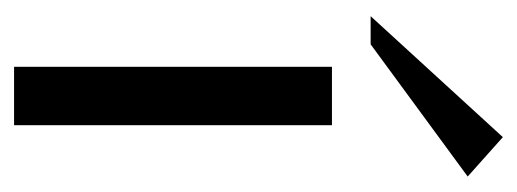

<svg xmlns="http://www.w3.org/2000/svg" viewBox="-251 -484 735 273"><g transform="rotate(90 116.5 -347.5)"><path d="M75 0V-452H158V0ZM3 -507 175 -695 231 -645 43 -507Z"/></g></svg>

Font: Belleza
Style: Regular
Weight: 400
Designer: Eduardo Rodriguez Tunni
Foundry: Eduardo Rodriguez Tunni
Version: Version 1.003; ttfautohint (v1.8.4.7-5d5b)